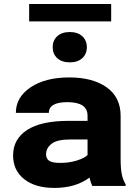

<svg xmlns="http://www.w3.org/2000/svg" viewBox="-20 -922 686 952"><path d="M249.5 9.8Q154.8 9.8 99.9 -33.7Q44.9 -77.1 44.9 -151.4Q44.9 -231.9 114 -277.3Q183.1 -322.8 321.3 -322.8H414.1V-348.6Q414.1 -415.5 314 -415.5Q222.2 -415.5 222.2 -362.3H58.6Q58.6 -439.9 131.6 -489Q204.6 -538.1 323.7 -538.1Q439.5 -538.1 508.8 -489Q578.1 -439.9 578.1 -347.7V-136.7Q578.1 -84 584 -56.9Q589.8 -29.8 603 -8.3V0H437.5Q428.7 -19 423.8 -41.5Q355.5 9.8 249.5 9.8ZM208.5 -156.7Q208.5 -135.7 223.4 -125Q238.3 -114.3 279.3 -114.3Q323.2 -114.3 360.8 -126Q398.4 -137.7 414.1 -153.3V-230.5H330.1Q263.2 -230.5 235.8 -209.2Q208.5 -188 208.5 -156.7ZM326.2 -763.2Q365.2 -763.2 387.9 -742.4Q410.6 -721.7 410.6 -688Q410.6 -654.3 387.9 -633.5Q365.2 -612.8 326.2 -612.8Q286.6 -612.8 263.9 -633.5Q241.2 -654.3 241.2 -688Q241.2 -721.7 263.9 -742.4Q286.6 -763.2 326.2 -763.2ZM531.2 -902.3V-815.9H124.5V-902.3Z"/></svg>

Font: Bert Sans Black
Style: Regular
Weight: 900
Designer: Christian Robertson, Adam Twardoch, & Cristiano Sobral
Foundry: Google
Version: Version 12.135;January 10, 2020;FontCreator 12.0.0.2547 64-b